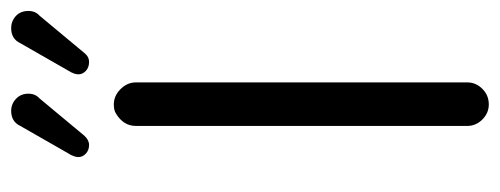

<svg xmlns="http://www.w3.org/2000/svg" viewBox="-300 -608 908 349"><g transform="rotate(-90 154.5 -434.0)"><path d="M82 -735.4 149.4 -816.4Q158.2 -824.2 158.2 -836.9Q158.2 -850.6 148.9 -859.4Q139.6 -868.2 127 -868.2Q107.4 -868.2 99.6 -851.6Q99.6 -851.6 49.8 -764.6Q43 -753.9 43 -746.1Q43 -738.3 49.3 -732.4Q55.7 -726.6 64.9 -726.6Q74.2 -726.6 82 -735.4ZM232.4 -735.4 299.8 -816.4Q308.6 -824.2 308.6 -836.9Q308.6 -855.5 293 -864.3Q286.1 -868.2 277.3 -868.2Q257.8 -868.2 250 -851.6Q250 -851.6 200.2 -764.6Q193.4 -753.9 193.4 -746.1Q193.4 -738.3 199.7 -732.4Q206.1 -726.6 215.8 -726.6Q225.6 -726.6 232.4 -735.4ZM178.7 -39.1V-641.6Q178.7 -657.2 166.5 -669.4Q154.3 -681.6 138.7 -681.6Q127.9 -681.6 122.1 -677.7Q99.6 -664.1 99.6 -641.6V-39.1Q99.6 -23.4 111.3 -11.7Q123 0 138.7 0Q155.3 0 167 -11.7Q178.7 -23.4 178.7 -39.1Z"/></g></svg>

Font: FakePearl
Style: Light
Weight: 350
Version: Version 1.2